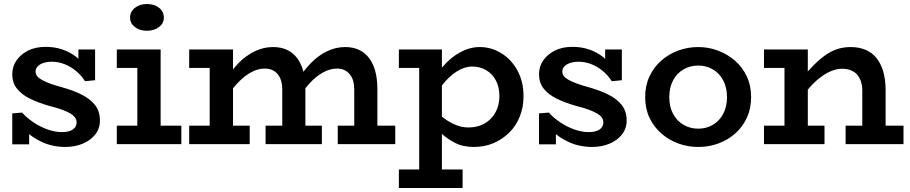

<svg xmlns="http://www.w3.org/2000/svg" viewBox="-20 -717 4524 955"><path d="M304 14Q270 14 236.5 6Q203 -2 174 -18Q148 -31 125 -50V1H41V-153L90 -157Q112 -132 145 -109.5Q178 -87 215.5 -73.5Q253 -60 287 -60Q311 -60 327 -65.5Q343 -71 352 -82Q361 -93 361 -108Q361 -121 353.5 -132Q346 -143 330 -152.5Q314 -162 288.5 -171.5Q263 -181 226 -190Q170 -206 128.5 -226.5Q87 -247 64 -276.5Q41 -306 41 -348Q41 -386 62 -416.5Q83 -447 120 -465.5Q157 -484 208 -484Q252 -484 291.5 -470.5Q331 -457 363 -431Q366 -428 370 -424V-471H453V-318L403 -313Q384 -343 357 -365Q330 -387 299.5 -398.5Q269 -410 238 -410Q215 -410 196.5 -404Q178 -398 167.5 -387Q157 -376 157 -361Q157 -348 165 -338Q173 -328 189.5 -319Q206 -310 230.5 -301Q255 -292 288 -283Q343 -268 386 -246.5Q429 -225 453 -194Q477 -163 477 -118Q477 -78 454 -48.5Q431 -19 392 -2.5Q353 14 304 14Z M561 0V-92H663V-379H561V-471H779V-92H882V0ZM710 -564Q675 -564 651 -582.5Q627 -601 627 -629Q627 -659 651 -678Q675 -697 710 -697Q748 -697 771.5 -678Q795 -659 795 -629Q795 -601 771 -582.5Q747 -564 710 -564Z M921 -379V-471H1139V-372Q1152 -388 1166 -403Q1204 -441 1247.5 -462Q1291 -483 1338 -483Q1376 -483 1405.5 -470Q1435 -457 1456 -430.5Q1477 -404 1488 -365Q1489 -363 1489 -360Q1507 -383 1526 -403Q1563 -441 1606.5 -462Q1650 -483 1697 -483Q1734 -483 1763.5 -470Q1793 -457 1814 -430.5Q1835 -404 1846 -365Q1857 -326 1857 -275V-92H1946V0H1660V-92H1742V-272Q1742 -295 1737 -313.5Q1732 -332 1721 -346Q1710 -360 1694 -368Q1678 -376 1656 -376Q1623 -376 1588.5 -357.5Q1554 -339 1521 -304Q1510 -292 1499 -278Q1499 -277 1499 -275V-92H1581V0H1301V-92H1384V-272Q1384 -303 1374.5 -326Q1365 -349 1345.5 -362.5Q1326 -376 1296 -376Q1263 -376 1229 -357.5Q1195 -339 1162 -304Q1150 -291 1139 -278V-92H1222V0H921V-92H1023V-379Z M2337 14Q2282 14 2242 -7Q2206 -26 2178 -51V126H2281V218H1964V126H2065V-379H1964V-471H2178V-380Q2180 -382 2182 -385Q2221 -431 2269 -457Q2317 -483 2366 -483Q2424 -483 2474 -452Q2524 -421 2554 -366Q2584 -311 2584 -238Q2584 -184 2565.5 -137.5Q2547 -91 2513 -57.5Q2479 -24 2434.5 -5Q2390 14 2337 14ZM2178 -292V-137Q2206 -114 2237 -100Q2272 -83 2310 -83Q2345 -83 2373 -94.5Q2401 -106 2421.5 -127Q2442 -148 2453 -176.5Q2464 -205 2464 -239Q2464 -283 2447 -316Q2430 -349 2399 -367.5Q2368 -386 2329 -386Q2290 -386 2251 -361Q2212 -336 2178 -292Z M2924 14Q2890 14 2856.5 6Q2823 -2 2794 -18Q2768 -31 2745 -50V1H2661V-153L2710 -157Q2732 -132 2765 -109.5Q2798 -87 2835.5 -73.5Q2873 -60 2907 -60Q2931 -60 2947 -65.5Q2963 -71 2972 -82Q2981 -93 2981 -108Q2981 -121 2973.5 -132Q2966 -143 2950 -152.5Q2934 -162 2908.5 -171.5Q2883 -181 2846 -190Q2790 -206 2748.5 -226.5Q2707 -247 2684 -276.5Q2661 -306 2661 -348Q2661 -386 2682 -416.5Q2703 -447 2740 -465.5Q2777 -484 2828 -484Q2872 -484 2911.5 -470.5Q2951 -457 2983 -431Q2986 -428 2990 -424V-471H3073V-318L3023 -313Q3004 -343 2977 -365Q2950 -387 2919.5 -398.5Q2889 -410 2858 -410Q2835 -410 2816.5 -404Q2798 -398 2787.5 -387Q2777 -376 2777 -361Q2777 -348 2785 -338Q2793 -328 2809.5 -319Q2826 -310 2850.5 -301Q2875 -292 2908 -283Q2963 -268 3006 -246.5Q3049 -225 3073 -194Q3097 -163 3097 -118Q3097 -78 3074 -48.5Q3051 -19 3012 -2.5Q2973 14 2924 14Z M3453 14Q3401 14 3353.5 -3.5Q3306 -21 3269 -53.5Q3232 -86 3210.5 -131.5Q3189 -177 3189 -234Q3189 -291 3210.5 -337Q3232 -383 3269 -415.5Q3306 -448 3353.5 -465.5Q3401 -483 3453 -483Q3504 -483 3551 -465.5Q3598 -448 3635.5 -415.5Q3673 -383 3694.5 -337Q3716 -291 3716 -234Q3716 -177 3695 -131.5Q3674 -86 3637.5 -53.5Q3601 -21 3553.5 -3.5Q3506 14 3453 14ZM3453 -77Q3493 -77 3525.5 -96Q3558 -115 3577 -150.5Q3596 -186 3596 -234Q3596 -282 3577 -317.5Q3558 -353 3525.5 -372Q3493 -391 3453 -391Q3413 -391 3380 -372Q3347 -353 3328 -317.5Q3309 -282 3309 -234Q3309 -186 3328 -150.5Q3347 -115 3380 -96Q3413 -77 3453 -77Z M3780 0V-92H3882V-379H3780V-471H3998V-362Q4008 -373 4019 -384Q4049 -416 4079.5 -438.5Q4110 -461 4142 -472Q4174 -483 4211 -483Q4252 -483 4284.5 -469.5Q4317 -456 4339 -429Q4361 -402 4373 -362Q4385 -322 4385 -268V-92H4474V0H4186V-92H4269V-266Q4269 -291 4262.5 -311Q4256 -331 4243.5 -345.5Q4231 -360 4212 -367.5Q4193 -375 4169 -375Q4143 -375 4116.5 -364.5Q4090 -354 4063 -334Q4036 -314 4010 -285Q4004 -278 3998 -271V-92H4081V0Z"/></svg>

Font: BioRhyme ExtraBold SemiBold
Style: Regular
Weight: 600
Version: Version 1.600;gftools[0.9.33]